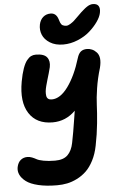

<svg xmlns="http://www.w3.org/2000/svg" viewBox="-69 -899 749 1206"><g transform="rotate(-5 305.5 -296.0)"><path d="M356.9 -616.2Q307.6 -616.2 273.7 -637.2Q239.7 -658.2 227.1 -689.2Q214.4 -720.2 221.2 -753.9Q227.5 -783.7 246.8 -800.3Q266.1 -816.9 293.9 -816.9Q329.1 -816.9 341.8 -775.9Q342.3 -774.4 345.2 -765.4Q348.1 -756.3 349.1 -754.4Q350.1 -752.4 354 -746.1Q357.9 -739.7 361.6 -738Q365.2 -736.3 371.6 -734.1Q377.9 -731.9 386.2 -731.9Q397 -731.9 411.4 -740.7Q425.8 -749.5 435.8 -758.5Q445.8 -767.6 463.4 -785.2Q481 -802.7 487.8 -809.1Q489.3 -810.5 496.6 -816.7Q503.9 -822.8 505.6 -824.5Q507.3 -826.2 513.4 -831.1Q519.5 -835.9 522 -837.4Q524.4 -838.9 529.8 -842.5Q535.2 -846.2 538.3 -847.2Q541.5 -848.1 546.1 -850.1Q550.8 -852.1 555.2 -852.5Q559.6 -853 564 -853Q588.9 -853 598.9 -837.9Q608.9 -822.8 603 -793.9Q598.1 -769 577.1 -739Q556.2 -709 524.7 -681.2Q493.2 -653.3 448.2 -634.8Q403.3 -616.2 356.9 -616.2ZM241.2 261.2Q173.8 261.2 123.5 249.3Q73.2 237.3 46.9 217.3Q20.5 197.3 9.8 174.1Q-1 150.9 3.9 126Q10.3 96.2 28.1 82Q45.9 67.9 69.8 67.9Q84.5 67.9 99.4 73.7Q114.3 79.6 127 86.9Q139.6 94.2 169.9 100.1Q200.2 106 242.2 106Q294.9 106 321.5 79.8Q348.1 53.7 357.9 4.9Q365.2 -30.8 370.8 -63.7Q376.5 -96.7 382.6 -136Q388.7 -175.3 392.1 -195.8Q331.1 -134.8 248 -134.8Q146.5 -134.8 99.9 -207.3Q53.2 -279.8 76.2 -407.2Q85 -455.6 96.7 -488.3Q108.4 -521 121.8 -537.8Q135.3 -554.7 148.7 -561.3Q162.1 -567.9 178.2 -567.9Q230.5 -567.9 249 -544.2Q267.6 -520.5 259.8 -481.9Q256.3 -466.3 249.8 -444.1Q243.2 -421.9 238 -404.3Q232.9 -386.7 227.5 -366.7Q222.2 -346.7 220.9 -331.8Q219.7 -316.9 221.7 -304.4Q223.6 -292 231.9 -285.4Q240.2 -278.8 254.9 -278.8Q308.6 -278.8 357.9 -346.7Q407.2 -414.6 439.9 -522.9Q448.2 -550.8 462.9 -563Q477.5 -575.2 502 -575.2Q518.1 -575.2 533.7 -568.6Q549.3 -562 562.7 -547.4Q576.2 -532.7 579.1 -508.8Q582 -484.9 573.2 -450.2Q553.7 -385.7 544.2 -324.2Q534.7 -262.7 533.2 -218.3Q531.7 -173.8 524.9 -104.7Q518.1 -35.6 503.9 34.2Q493.7 86.4 472.7 127Q451.7 167.5 425.8 192.1Q399.9 216.8 367.7 232.9Q335.4 249 304.9 255.1Q274.4 261.2 241.2 261.2Z"/></g></svg>

Font: Shantell Sans Irregular
Style: Bold Italic
Weight: 700
Italic angle: -11.31°
Designer: Stephen Nixon, Anya Danilova, Shantell Martin
Foundry: Arrow Type
Version: Version 1.006;[9816181b4]